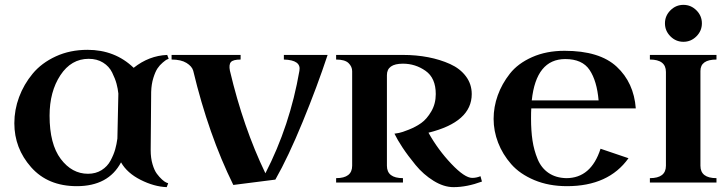

<svg xmlns="http://www.w3.org/2000/svg" viewBox="-20 -751 2997 790"><path d="M340 -546Q453 -546 530 -472Q593 -522 668 -525L674 -509Q671 -508 666.5 -506Q662 -504 649.5 -493.5Q637 -483 628 -469.5Q619 -456 611 -430.5Q603 -405 602 -373Q600 -175 600 -133Q600 -101 607.5 -75.5Q615 -50 625.5 -36Q636 -22 646.5 -12.5Q657 -3 664 0L672 3L666 19Q614 17 558.5 -11Q503 -39 478 -83Q426 15 296 15Q177 15 108 -63Q39 -141 39 -244Q39 -299 58.5 -351.5Q78 -404 114.5 -448Q151 -492 209.5 -519Q268 -546 340 -546ZM342 -36Q374 -36 398 -51Q422 -66 435 -90.5Q448 -115 454 -136.5Q460 -158 463 -181L467 -366Q465 -386 459.5 -406.5Q454 -427 441.5 -452.5Q429 -478 404 -493.5Q379 -509 345 -509Q273 -509 228.5 -441.5Q184 -374 184 -275Q184 -158 230 -97Q276 -36 342 -36Z M686 -506V-525H970V-506Q939 -506 930 -495.5Q921 -485 926 -460Q981 -227 1072 -38Q1173 -234 1212 -460Q1220 -504 1148 -506V-525H1328Q1285 -395 1225.5 -250Q1166 -105 1113 -12L940 10Q838 -197 775 -460Q770 -478 747.5 -492Q725 -506 686 -506Z M1957 -26 1963 -4Q1901 19 1846 19Q1806 19 1764 -7Q1722 -33 1690 -72Q1658 -111 1636.5 -143.5Q1615 -176 1603 -201Q1610 -202 1621.5 -204Q1633 -206 1662 -217.5Q1691 -229 1713.5 -245Q1736 -261 1754.5 -292.5Q1773 -324 1773 -364Q1773 -430 1731 -459.5Q1689 -489 1638 -489Q1572 -489 1572 -442V-69Q1572 -18 1638 -18V0H1363V-18Q1429 -18 1429 -69V-458Q1429 -477 1414 -491.5Q1399 -506 1363 -506V-525H1638Q1693 -525 1742 -515.5Q1791 -506 1832 -487.5Q1873 -469 1897 -437Q1921 -405 1921 -364Q1921 -249 1743 -205Q1782 -135 1837 -77Q1892 -19 1923 -19Q1940 -19 1957 -26Z M2596 -305H2166Q2165 -291 2165 -264Q2165 -213 2171 -173Q2177 -133 2192 -96.5Q2207 -60 2237 -39.5Q2267 -19 2310 -18Q2412 -18 2451 -139L2566 -100Q2484 15 2313 15Q2238 15 2178.5 -10Q2119 -35 2083.5 -75.5Q2048 -116 2029.5 -164Q2011 -212 2011 -262Q2011 -311 2028 -358.5Q2045 -406 2078 -448Q2111 -490 2169.5 -516Q2228 -542 2303 -542Q2447 -542 2517.5 -476.5Q2588 -411 2596 -305ZM2306 -508Q2186 -508 2168 -338H2443Q2436 -418 2406 -463Q2376 -508 2306 -508Z M2928 -18V0H2654V-18Q2720 -18 2720 -69V-455Q2720 -506 2654 -506V-525H2928V-506Q2862 -506 2862 -459V-69Q2862 -18 2928 -18ZM2738.5 -601.5Q2716 -624 2716 -655Q2716 -686 2738.5 -708.5Q2761 -731 2792 -731Q2823 -731 2845.5 -708.5Q2868 -686 2868 -655Q2868 -624 2845.5 -601.5Q2823 -579 2792 -579Q2761 -579 2738.5 -601.5Z"/></svg>

Font: Uncial Antiqua
Style: Regular
Weight: 400
Designer: Astigmatic (AOETI)
Foundry: Astigmatic (AOETI)
Version: Version 1.000